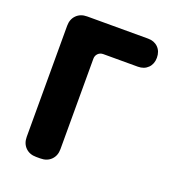

<svg xmlns="http://www.w3.org/2000/svg" viewBox="-135 -851 870 957"><g transform="rotate(20 300.0 -372.5)"><path d="M164 0Q129 0 107.5 -21.5Q86 -43 86 -78V-667Q86 -702 107.5 -723.5Q129 -745 164 -745H487Q520 -745 540.5 -724.5Q561 -704 561 -670Q561 -637 540.5 -616.5Q520 -596 487 -596H304Q287 -596 276 -585Q265 -574 265 -557V-78Q265 -43 243.5 -21.5Q222 0 187 0Z"/></g></svg>

Font: Chiron GoRound TC H
Style: Regular
Weight: 900
Designer: Ryoko NISHIZUKA 西塚涼子 (kana, bopomofo & ideographs); Paul D. Hunt (Latin, Greek & Cyrillic); Sandoll Communications 산돌커뮤니
Foundry: Adobe
Version: Version 1.000;hotconv 1.1.1;makeotfexe 2.6.0